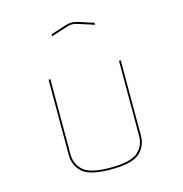

<svg xmlns="http://www.w3.org/2000/svg" viewBox="-117 -1001 981 1030"><g transform="rotate(-15 373.0 -486.0)"><path d="M174 -630H184V-213Q184 -157 223.5 -122.5Q263 -88 374 -88Q485 -88 525 -122.5Q565 -157 565 -213V-630H575V-213Q575 -153 533 -115.5Q491 -78 374 -78Q257 -78 215.5 -115.5Q174 -153 174 -213ZM491 -850 404 -878Q397 -880 389.5 -882Q382 -884 372 -884Q362 -884 354.5 -882Q347 -880 340 -878L253 -850V-861L336 -888Q345 -890 353 -892Q361 -894 372 -894Q383 -894 391 -892Q399 -890 408 -888L491 -861Z"/></g></svg>

Font: Bungee Hairline
Style: Regular
Weight: 400
Designer: David Jonathan Ross
Foundry: David Jonathan Ross
Version: Version 1.000;PS 1.0;hotconv 1.0.72;makeotf.lib2.5.5900